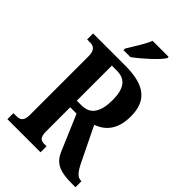

<svg xmlns="http://www.w3.org/2000/svg" viewBox="-271 -1031 1131 1131"><g transform="rotate(45 294.5 -465.5)"><path d="M218 -784V-771H276C331 -811 414 -886 434 -921V-931H300C284 -886 244 -829 218 -784ZM22 0H298V-50H282C253 -50 234 -57 234 -111V-311H287L381 -90C412 -15 468 0 560 0H589V-50H584C555 -50 534 -76 507 -133L407 -338C471 -361 525 -412 525 -525C525 -649 461 -714 291 -714H22V-664H47C70 -664 98 -656 98 -602V-111C98 -57 73 -50 47 -50H22ZM273 -366H234V-658H276C347 -658 381 -614 381 -518C381 -419 348 -366 273 -366Z"/></g></svg>

Font: Noto Serif Myanmar ExtraCondensed
Style: Bold
Weight: 700
Width: 2
Designer: Ben Mitchell and the Monotype Design Team
Foundry: Monotype Imaging Inc.
Version: Version 2.106